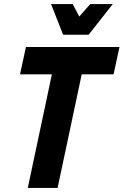

<svg xmlns="http://www.w3.org/2000/svg" viewBox="-20 -920 605 940"><path d="M78 -556 107 -690H565L536 -556H380L262 0H116L234 -556ZM230 -900H336L368 -839L422 -900H532L414 -750H289Z"/></svg>

Font: Radio Canada Condensed
Style: Bold Italic
Weight: 700
Width: 3
Italic angle: -12°
Designer: Charles Daoud, Etienne Aubert Bonn, Alexandre Saumier Demers, Jacques Le Bailly
Foundry: Radio-Canada
Version: Version 2.104; ttfautohint (v1.8.4.7-5d5b);gftools[0.9.28.de